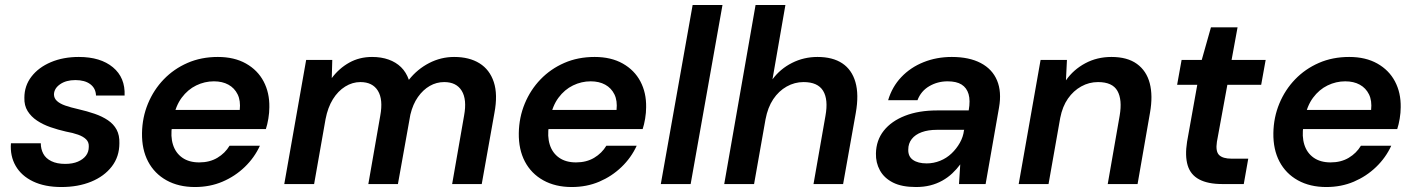

<svg xmlns="http://www.w3.org/2000/svg" viewBox="-20 -740 5689 772"><path d="M227 12Q160 12 113 -10.5Q66 -33 43 -73Q20 -113 24 -164H144Q144 -141 154 -122Q164 -103 186.5 -92Q209 -81 242 -81Q272 -81 293 -90Q314 -99 325.5 -114Q337 -129 337 -150Q338 -168 326.5 -179.5Q315 -191 294 -198.5Q273 -206 245 -211Q214 -218 183.5 -228.5Q153 -239 129 -255Q105 -271 91 -293.5Q77 -316 78 -347Q78 -395 106.5 -432Q135 -469 184.5 -490Q234 -511 297 -511Q384 -511 434 -469.5Q484 -428 481 -356H366Q365 -385 343 -401.5Q321 -418 283 -418Q246 -418 222 -401.5Q198 -385 197 -361Q197 -345 209 -334Q221 -323 242.5 -315.5Q264 -308 295 -301Q330 -293 360.5 -282.5Q391 -272 414 -256.5Q437 -241 449 -218.5Q461 -196 460 -164Q460 -110 429.5 -70.5Q399 -31 346.5 -9.5Q294 12 227 12Z M764 12Q698 12 649.5 -15Q601 -42 575.5 -90.5Q550 -139 551 -205Q552 -268 575 -323.5Q598 -379 638.5 -421Q679 -463 734 -487Q789 -511 856 -511Q922 -511 969 -484.5Q1016 -458 1040 -412.5Q1064 -367 1063 -309Q1063 -287 1059 -263Q1055 -239 1049 -221H638L652 -298H944Q948 -335 935.5 -360.5Q923 -386 898.5 -399.5Q874 -413 840 -413Q803 -413 769 -396.5Q735 -380 710.5 -347Q686 -314 677 -264L672 -235Q665 -192 675.5 -158.5Q686 -125 713 -106Q740 -87 781 -87Q823 -87 854 -105.5Q885 -124 903 -154H1025Q1003 -106 964 -68.5Q925 -31 874.5 -9.5Q824 12 764 12Z M1123 0 1211 -499H1316L1314 -426Q1343 -465 1384 -488Q1425 -511 1476 -511Q1513 -511 1542.5 -500.5Q1572 -490 1592.5 -470Q1613 -450 1624 -419Q1658 -462 1705.5 -486.5Q1753 -511 1806 -511Q1867 -511 1908 -485.5Q1949 -460 1965.5 -410Q1982 -360 1968 -286L1917 0H1798L1846 -275Q1858 -340 1836.5 -375Q1815 -410 1766 -410Q1735 -410 1708 -394.5Q1681 -379 1660.5 -350Q1640 -321 1630 -279L1580 0H1461L1509 -275Q1521 -340 1499.5 -375Q1478 -410 1429 -410Q1397 -410 1368 -392Q1339 -374 1318.5 -341Q1298 -308 1289 -261L1243 0Z M2279 12Q2213 12 2164.5 -15Q2116 -42 2090.5 -90.5Q2065 -139 2066 -205Q2067 -268 2090 -323.5Q2113 -379 2153.5 -421Q2194 -463 2249 -487Q2304 -511 2371 -511Q2437 -511 2484 -484.5Q2531 -458 2555 -412.5Q2579 -367 2578 -309Q2578 -287 2574 -263Q2570 -239 2564 -221H2153L2167 -298H2459Q2463 -335 2450.5 -360.5Q2438 -386 2413.5 -399.5Q2389 -413 2355 -413Q2318 -413 2284 -396.5Q2250 -380 2225.5 -347Q2201 -314 2192 -264L2187 -235Q2180 -192 2190.5 -158.5Q2201 -125 2228 -106Q2255 -87 2296 -87Q2338 -87 2369 -105.5Q2400 -124 2418 -154H2540Q2518 -106 2479 -68.5Q2440 -31 2389.5 -9.5Q2339 12 2279 12Z M2637 0 2765 -720H2885L2757 0Z M2892 0 3018 -720H3138L3086 -421Q3117 -463 3164.5 -487Q3212 -511 3267 -511Q3328 -511 3366.5 -485.5Q3405 -460 3419.5 -410Q3434 -360 3421 -286L3370 0H3251L3299 -274Q3311 -340 3289.5 -375Q3268 -410 3211 -410Q3175 -410 3143 -392Q3111 -374 3089 -341Q3067 -308 3058 -260L3012 0Z M3663 12Q3606 12 3570.5 -6Q3535 -24 3518 -55Q3501 -86 3502 -123Q3503 -176 3533.5 -214.5Q3564 -253 3619 -274.5Q3674 -296 3748 -296H3875Q3882 -336 3874.5 -361.5Q3867 -387 3846.5 -400Q3826 -413 3790 -413Q3750 -413 3716.5 -393.5Q3683 -374 3669 -337H3551Q3567 -391 3604 -430Q3641 -469 3693.5 -490Q3746 -511 3807 -511Q3877 -511 3923.5 -486.5Q3970 -462 3989 -416.5Q4008 -371 3997 -308L3943 0H3836L3841 -79Q3827 -60 3809 -43Q3791 -26 3768.5 -13.5Q3746 -1 3720 5.5Q3694 12 3663 12ZM3706 -83Q3734 -83 3760 -93.5Q3786 -104 3806 -123Q3826 -142 3839.5 -166Q3853 -190 3856 -216L3857 -218H3747Q3712 -218 3686 -208.5Q3660 -199 3646 -181Q3632 -163 3632 -139Q3631 -111 3651 -97Q3671 -83 3706 -83Z M4076 0 4164 -499H4270L4266 -417Q4296 -460 4343.5 -485.5Q4391 -511 4449 -511Q4513 -511 4551.5 -483Q4590 -455 4603 -405Q4616 -355 4604 -287L4554 0H4434L4482 -275Q4493 -339 4473 -374.5Q4453 -410 4395 -410Q4359 -410 4327.5 -392.5Q4296 -375 4274 -343.5Q4252 -312 4243 -266L4196 0Z M4894 0Q4837 0 4802 -18.5Q4767 -37 4755.5 -75Q4744 -113 4753 -170L4794 -399H4713L4731 -499H4812L4849 -630H4956L4932 -499H5069L5051 -399H4915L4873 -170Q4867 -131 4882 -116.5Q4897 -102 4932 -102H4999L4981 0Z M5313 12Q5247 12 5198.5 -15Q5150 -42 5124.5 -90.5Q5099 -139 5100 -205Q5101 -268 5124 -323.5Q5147 -379 5187.5 -421Q5228 -463 5283 -487Q5338 -511 5405 -511Q5471 -511 5518 -484.5Q5565 -458 5589 -412.5Q5613 -367 5612 -309Q5612 -287 5608 -263Q5604 -239 5598 -221H5187L5201 -298H5493Q5497 -335 5484.5 -360.5Q5472 -386 5447.5 -399.5Q5423 -413 5389 -413Q5352 -413 5318 -396.5Q5284 -380 5259.5 -347Q5235 -314 5226 -264L5221 -235Q5214 -192 5224.5 -158.5Q5235 -125 5262 -106Q5289 -87 5330 -87Q5372 -87 5403 -105.5Q5434 -124 5452 -154H5574Q5552 -106 5513 -68.5Q5474 -31 5423.5 -9.5Q5373 12 5313 12Z"/></svg>

Font: DM Sans 20pt SemiBold
Style: Italic
Weight: 600
Italic angle: -10°
Version: Version 4.004;gftools[0.9.30]